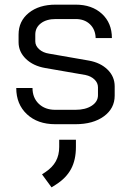

<svg xmlns="http://www.w3.org/2000/svg" viewBox="-20 -527 560 827"><path d="M50 -148H120Q120 -106 147 -80Q174 -54 218 -54H305Q348 -54 375 -71.5Q402 -89 402 -117V-151Q402 -170 387 -184.5Q372 -199 348 -204L175 -234Q123 -243 91.5 -273.5Q60 -304 60 -345V-378Q60 -436 104 -471.5Q148 -507 220 -507H306Q376 -507 419 -467.5Q462 -428 462 -363H392Q391 -400 367.5 -422.5Q344 -445 306 -445H220Q180 -445 156 -426.5Q132 -408 132 -378V-349Q132 -330 148.5 -315Q165 -300 191 -296L363 -266Q413 -257 443.5 -227Q474 -197 474 -155V-115Q474 -60 427.5 -26Q381 8 305 8H218Q142 8 96 -35Q50 -78 50 -148ZM161 224 176 214Q206 194 220.5 167.5Q235 141 235 106V75H307V106Q307 162 286 201Q265 240 221 268L202 280Z"/></svg>

Font: Bai Jamjuree
Style: Regular
Weight: 400
Designer: Katatrad Aksorn Co.,Ltd.
Foundry: Cadson Demak Co.,Ltd.
Version: Version 1.000; ttfautohint (v1.6)